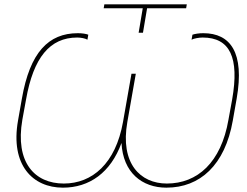

<svg xmlns="http://www.w3.org/2000/svg" viewBox="-20 -860 1140 885"><path d="M270 5C392 5 490 -64 540 -201C547 -64 635 5 747 5C902 5 1017 -99 1053 -304L1071 -406C1108 -618 1042 -707 917 -707C898 -707 878 -704 867 -700L863 -677C874 -683 898 -687 914 -687C1040 -687 1084 -595 1050 -401L1033 -308C999 -111 890 -14 749 -14C627 -14 533 -106 567 -298L606 -520H586L547 -298C513 -106 405 -14 274 -14C140 -14 49 -111 83 -308L100 -401C134 -595 210 -687 336 -687C352 -687 374 -683 383 -677L387 -700C378 -704 358 -707 339 -707C203 -707 118 -618 81 -406L63 -304C27 -99 131 5 270 5ZM619 -709H639L658 -822H838L841 -840H461L458 -822H638Z"/></svg>

Font: Fixel Display Thin
Style: Italic
Weight: 100
Italic angle: -10°
Designer: AlfaBravo + MacPaw
Foundry: Kyrylo Tkachov, Marchela Mozhyna, Serhii Makarenko, Maria Weinstein, Zakhar Kryvoshyya
Version: Version 1.210;Glyphs 3.2 (3217)